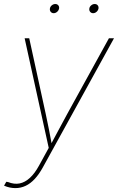

<svg xmlns="http://www.w3.org/2000/svg" viewBox="-33 -734 590 961"><path d="M-12.7 195.3 -1.5 175.8 7.3 177.2Q38.1 189.5 65.2 184.1Q92.3 178.7 116.7 156.2Q141.1 133.8 162.1 95.2L210.9 6.3L90.3 -542.5H113.3L195.8 -164.1Q204.6 -125 211.9 -86.2Q219.2 -47.4 226.6 -8.8H220.2Q241.2 -47.4 261.7 -86.2Q282.2 -125 303.7 -164.1L512.2 -542.5H537.6L181.6 103.5Q162.6 138.2 141.1 161.4Q119.6 184.6 95.5 196Q71.3 207.5 43.9 207.5Q30.3 207.5 16.1 204.6Q2 201.7 -12.7 195.3ZM433.1 -668Q423.8 -668 418.2 -674.8Q412.6 -681.6 414.1 -691.4Q415.5 -700.7 423.6 -707.3Q431.6 -713.9 440.9 -713.9Q450.7 -713.9 456.1 -707.3Q461.4 -700.7 460 -691.4Q458 -681.6 450.2 -674.8Q442.4 -668 433.1 -668ZM235.8 -668Q226.6 -668 220.9 -674.8Q215.3 -681.6 216.8 -691.4Q218.3 -700.7 226.3 -707.3Q234.4 -713.9 243.7 -713.9Q253.4 -713.9 258.8 -707.3Q264.2 -700.7 262.7 -691.4Q260.7 -681.6 252.9 -674.8Q245.1 -668 235.8 -668Z"/></svg>

Font: Inter 16pt Thin
Style: Italic
Weight: 250
Italic angle: -9.3988°
Version: Version 4.001;git-66647c0bb